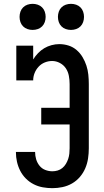

<svg xmlns="http://www.w3.org/2000/svg" viewBox="-20 -973 540 1001"><path d="M253 8Q228 8 203 3.5Q178 -1 155.5 -12.5Q133 -24 115 -42Q97 -60 85.5 -82.5Q74 -105 68.5 -129.5Q63 -154 63 -179V-181H163V-180Q163 -161 168.5 -142.5Q174 -124 186 -109Q198 -94 216 -87Q234 -80 253 -80Q267 -80 280.5 -84Q294 -88 305 -97Q316 -106 323.5 -118.5Q331 -131 335.5 -144.5Q340 -158 341.5 -172Q343 -186 343 -200V-324H195V-411H343V-535Q343 -556 339 -577.5Q335 -599 323.5 -616.5Q312 -634 292.5 -644.5Q273 -655 252 -655Q232 -655 213.5 -647.5Q195 -640 181.5 -625.5Q168 -611 160.5 -592.5Q153 -574 153 -554H65V-735H153V-663Q164 -681 178.5 -696Q193 -711 210.5 -721.5Q228 -732 248.5 -737.5Q269 -743 289 -743Q314 -743 337.5 -735.5Q361 -728 379.5 -712Q398 -696 410.5 -675Q423 -654 430.5 -631Q438 -608 440.5 -583.5Q443 -559 443 -535V-200Q443 -173 439 -146.5Q435 -120 424.5 -95.5Q414 -71 396.5 -50.5Q379 -30 355.5 -16.5Q332 -3 305.5 2.5Q279 8 253 8ZM350 -817Q336 -817 323 -821.5Q310 -826 300.5 -835.5Q291 -845 286.5 -858Q282 -871 282 -885Q282 -899 286.5 -912Q291 -925 300.5 -934.5Q310 -944 323 -948.5Q336 -953 350 -953Q364 -953 377 -948.5Q390 -944 399.5 -934.5Q409 -925 413.5 -912Q418 -899 418 -885Q418 -871 413.5 -858Q409 -845 399.5 -835.5Q390 -826 377 -821.5Q364 -817 350 -817ZM150 -817Q136 -817 123 -821.5Q110 -826 100.5 -835.5Q91 -845 86.5 -858Q82 -871 82 -885Q82 -899 86.5 -912Q91 -925 100.5 -934.5Q110 -944 123 -948.5Q136 -953 150 -953Q164 -953 177 -948.5Q190 -944 199.5 -934.5Q209 -925 213.5 -912Q218 -899 218 -885Q218 -871 213.5 -858Q209 -845 199.5 -835.5Q190 -826 177 -821.5Q164 -817 150 -817Z"/></svg>

Font: Iosevka Curly Slab Semibold
Style: Regular
Weight: 600
Monospace: yes
Designer: Belleve Invis
Foundry: Belleve Invis
Version: Version 22.1.2; ttfautohint (v1.8.4)